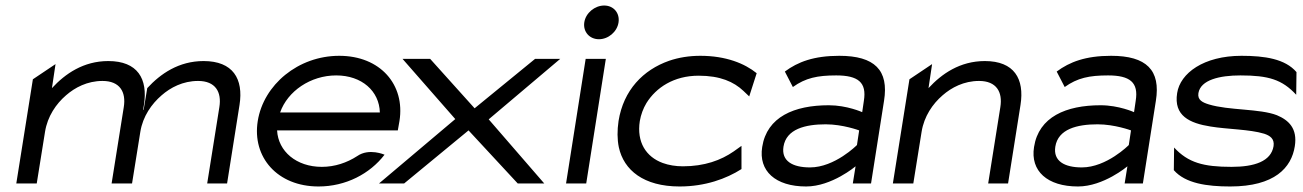

<svg xmlns="http://www.w3.org/2000/svg" viewBox="-20 -664 4718 695"><path d="M39 0H113L143 -187C152 -243 183 -288 219 -319C251 -347 296 -371 351 -371C414 -371 437 -331 428 -276L384 0H456H458L488 -187C497 -243 529 -288 565 -319C597 -347 642 -371 697 -371C760 -371 783 -331 774 -276L730 0H802L847 -284C862 -379 823 -443 717 -443C627 -443 561 -397 513 -345L500 -267L498 -266L501 -284C516 -379 478 -443 372 -443C282 -443 216 -397 168 -345L181 -432L99 -377Z M913 -226C892 -95 984 11 1133 11C1232 11 1319 -35 1372 -104C1372 -104 1316 -129 1273 -99C1236 -75 1192 -60 1145 -60C1053 -60 987 -116 983 -192H1420L1426 -226C1447 -357 1357 -462 1208 -462C1059 -462 934 -357 913 -226ZM994 -257C1021 -334 1104 -391 1197 -391C1290 -391 1353 -334 1355 -257Z M1352 0H1443L1676 -192L1854 0H1950L1749 -232L2008 -451H1917L1698 -272L1537 -451H1437L1628 -233Z M2095 -583C2090 -549 2114 -522 2148 -522C2182 -522 2214 -549 2219 -583C2224 -617 2201 -644 2167 -644C2133 -644 2100 -617 2095 -583ZM2029 0H2102L2173 -451H2100Z M2509 -390C2587 -390 2636 -368 2671 -335L2692 -315L2719 -399C2676 -434 2608 -462 2515 -462C2475 -462 2437 -456 2402 -444C2308 -411 2237 -338 2219 -226C2214 -192 2214 -160 2220 -131C2238 -48 2310 11 2440 11C2533 11 2609 -17 2664 -52V-136L2636 -116C2590 -84 2530 -62 2452 -62C2426 -62 2401 -66 2379 -74C2319 -96 2284 -149 2296 -226C2300 -249 2308 -271 2320 -291C2355 -347 2419 -390 2509 -390Z M2739 -132C2725 -45 2787 11 2898 11C2991 11 3077 -62 3077 -62L3067 0H3133L3180 -299C3198 -410 3146 -462 3018 -462C2926 -462 2868 -440 2821 -405L2850 -349C2896 -382 2939 -391 3007 -391C3086 -391 3118 -366 3107 -299L3101 -258C3101 -258 3046 -283 2980 -283C2855 -283 2756 -241 2739 -132ZM2816 -133C2826 -197 2895 -214 2969 -214C3031 -214 3090 -192 3090 -192L3082 -139C3082 -139 3002 -58 2912 -58C2849 -58 2808 -81 2816 -133Z M3212 0H3286L3316 -187C3325 -243 3356 -288 3392 -319C3424 -347 3469 -371 3524 -371C3587 -371 3610 -331 3601 -276L3557 0H3629L3674 -284C3689 -379 3651 -443 3545 -443C3455 -443 3389 -397 3341 -345L3354 -432L3272 -377Z M3723 -132C3709 -45 3771 11 3882 11C3975 11 4061 -62 4061 -62L4051 0H4117L4164 -299C4182 -410 4130 -462 4002 -462C3910 -462 3852 -440 3805 -405L3834 -349C3880 -382 3923 -391 3991 -391C4070 -391 4102 -366 4091 -299L4085 -258C4085 -258 4030 -283 3964 -283C3839 -283 3740 -241 3723 -132ZM3800 -133C3810 -197 3879 -214 3953 -214C4015 -214 4074 -192 4074 -192L4066 -139C4066 -139 3986 -58 3896 -58C3833 -58 3792 -81 3800 -133Z M4241 -327C4228 -245 4286 -218 4362 -206C4422 -196 4504 -196 4556 -180C4577 -173 4594 -162 4590 -135C4581 -80 4521 -60 4438 -60C4336 -60 4281 -75 4230 -130L4229 -48C4271 0 4349 11 4433 11C4594 11 4655 -57 4667 -135C4677 -199 4645 -229 4602 -247C4540 -271 4428 -264 4356 -286C4333 -293 4314 -302 4318 -327C4326 -375 4395 -391 4470 -391C4572 -391 4621 -376 4672 -321L4673 -403C4632 -451 4558 -462 4474 -462C4337 -462 4252 -399 4241 -327Z"/></svg>

Font: Charger Sport
Style: ExtObl
Weight: 400
Designer: Jasper
Foundry: Cannot Into Space Fonts
Version: Version 1.1